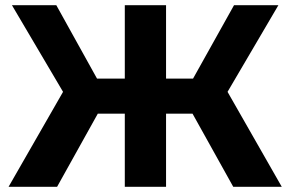

<svg xmlns="http://www.w3.org/2000/svg" viewBox="-20 -720 1119 740"><path d="M722 -282H620V0H461V-282H357L200 0H13L223 -366L26 -700H197L354 -417H461V-700H620V-417H724L882 -700H1053L857 -366L1066 0H879Z"/></svg>

Font: APTA Sans Regular
Style: Bold Italic
Weight: 700
Version: Version 7.200